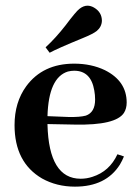

<svg xmlns="http://www.w3.org/2000/svg" viewBox="-20 -660 501 689"><path d="M246.1 -406.2Q306.6 -406.2 318.4 -335Q321.3 -319.3 321.3 -302.7Q321.3 -256.8 288.1 -245.1Q266.6 -239.3 225.6 -240.2L150.4 -243.2Q154.3 -381.8 223.6 -403.3Q235.4 -406.2 246.1 -406.2ZM424.8 -98.6 401.4 -106.4Q373 -44.9 311.5 -25.4Q291 -18.6 269.5 -18.6Q155.3 -18.6 150.4 -212.9Q150.4 -213.9 150.4 -214.8L249 -212.9Q395.5 -210 424.8 -254.9Q434.6 -270.5 434.6 -292Q434.6 -369.1 356.4 -408.2Q307.6 -431.6 246.1 -431.6Q133.8 -431.6 74.2 -350.6Q32.2 -293 32.2 -210.9Q32.2 -77.1 130.9 -19.5Q183.6 9.8 249 9.8Q360.4 9.8 410.2 -69.3Q418.9 -84 424.8 -98.6ZM327.1 -548.8Q344.7 -563.5 345.7 -585Q345.7 -616.2 317.4 -632.8Q305.7 -639.6 293.9 -639.6Q279.3 -639.6 264.6 -627.9Q252.9 -619.1 214.8 -568.4Q179.7 -523.4 143.6 -490.2L158.2 -470.7Q184.6 -485.4 277.3 -523.4Q313.5 -538.1 327.1 -548.8Z"/></svg>

Font: Abhaya Libre
Style: Bold
Weight: 700
Designer: Pushpananda Ekanayake, Sol Matas, Pathum Egodawatta
Foundry: Mooniak
Version: Version 1.050 ; ttfautohint (v1.6)